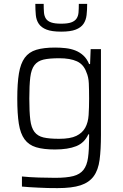

<svg xmlns="http://www.w3.org/2000/svg" viewBox="-20 -763 633 989"><path d="M69 0ZM276 206Q252 206 226.5 205.5Q201 205 176.5 203.5Q152 202 130.5 201Q109 200 93 198V146Q132 150 179 151.5Q226 153 264 153Q323 153 357.5 144Q392 135 410 112Q428 89 433.5 49Q439 9 439 -53V-71H435Q415 -27 372.5 -10Q330 7 263 7Q204 7 166 -4.5Q128 -16 106.5 -45.5Q85 -75 77 -125.5Q69 -176 69 -255Q69 -334 77.5 -385Q86 -436 107.5 -465.5Q129 -495 167 -506.5Q205 -518 264 -518Q291 -518 318 -515Q345 -512 368 -503Q391 -494 409.5 -477Q428 -460 439 -433H444L447 -510H500V-69Q500 8 493 60.5Q486 113 462.5 145Q439 177 395 191.5Q351 206 276 206ZM285 -48Q342 -48 373 -63Q404 -78 419 -105Q434 -132 436.5 -170.5Q439 -209 439 -255Q439 -300 437.5 -333.5Q436 -367 425 -391Q411 -431 376.5 -447Q342 -463 285 -463Q234 -463 204 -456Q174 -449 157.5 -427.5Q141 -406 136 -365Q131 -324 131 -255Q131 -187 136 -146Q141 -105 157.5 -83.5Q174 -62 204 -55Q234 -48 285 -48ZM162 -600ZM429 -743Q429 -712 426 -685.5Q423 -659 410 -640Q397 -621 370 -610.5Q343 -600 295 -600Q247 -600 220 -610.5Q193 -621 180 -640Q167 -659 164.5 -685.5Q162 -712 162 -743H205Q205 -718 206.5 -699Q208 -680 216.5 -667Q225 -654 243.5 -647.5Q262 -641 295 -641Q328 -641 346.5 -647.5Q365 -654 374 -667Q383 -680 384.5 -699Q386 -718 386 -743Z"/></svg>

Font: Azeri Sans Light
Style: Regular
Weight: 300
Designer: Hector Gatti & Omnibus-Type (original fonts) / Cristiano Sobral (main changes and remastering)
Version: Version 1.000; ttfautohint (v1.6)